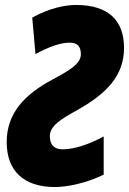

<svg xmlns="http://www.w3.org/2000/svg" viewBox="-20 -744 520 774"><path d="M201 10C251 10 329 -6 398 -40V-194C338 -161 277 -142 232 -142C197 -142 181 -162 181 -195C181 -236 224 -263 291 -300C407 -365 480 -437 480 -551C480 -659 420 -724 286 -724C242 -724 178 -711 110 -673L123 -526C180 -557 225 -572 261 -572C292 -572 306 -557 306 -525C306 -486 258 -459 189 -422C78 -362 7 -287 7 -171C7 -58 73 10 201 10Z"/></svg>

Font: Noto Sans ExtraCondensed Black
Style: Italic
Weight: 900
Width: 2
Italic angle: -12°
Designer: Monotype Design Team
Foundry: Monotype Imaging Inc.
Version: Version 2.013